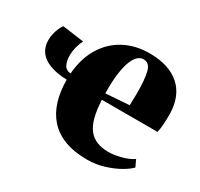

<svg xmlns="http://www.w3.org/2000/svg" viewBox="-121 -681 880 844"><g transform="rotate(30 319.0 -259.0)"><path d="M409.5 12Q343 12 294.8 -6.2Q246.5 -24.5 216 -58.8Q185.5 -93 170.8 -140.8Q156 -188.5 156 -247.5Q104 -249.5 68.8 -263Q33.5 -276.5 16.2 -300.8Q-1 -325 -1 -358.5Q-1 -375.5 3 -392Q7 -408.5 13.2 -422.5Q19.5 -436.5 26 -444L135 -429Q127 -416.5 120.5 -393Q114 -369.5 114 -344Q114 -321.5 122.8 -302Q131.5 -282.5 157 -279.5Q163 -357.5 196.8 -413.8Q230.5 -470 286.5 -500.2Q342.5 -530.5 415 -530.5Q513.5 -530.5 568 -482.2Q622.5 -434 624 -343Q624 -308.5 622 -284.5Q620 -260.5 616 -248.5H334Q336.5 -197 346 -161.5Q355.5 -126 372.8 -104.8Q390 -83.5 415 -73.8Q440 -64 472 -64Q501 -64 537 -73.5Q573 -83 594.5 -98.5L610.5 -64.5Q596.5 -49 565.8 -31.2Q535 -13.5 494.2 -0.8Q453.5 12 409.5 12ZM333 -280.5 452 -289Q452.5 -304 452.8 -319.2Q453 -334.5 453.5 -349.5Q453.5 -421.5 444 -458Q434.5 -494.5 404 -494.5Q390 -494.5 377 -483.8Q364 -473 353.8 -448.2Q343.5 -423.5 337.8 -382.5Q332 -341.5 333 -280.5Z"/></g></svg>

Font: Merriweather 120pt Black
Style: Regular
Weight: 900
Designer: Eben Sorkin
Foundry: Eben Sorkin
Version: Version 2.100